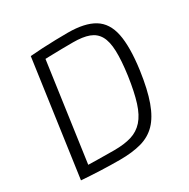

<svg xmlns="http://www.w3.org/2000/svg" viewBox="-160 -844 981 998"><g transform="rotate(-30 330.5 -345.0)"><path d="M375 -699Q476 -699 532 -665Q588 -631 604 -553Q620 -475 602 -342Q587 -235 562 -166Q537 -97 500 -59Q463 -21 409 -6Q355 9 280 9Q223 9 163.5 6.5Q104 4 51 0L86 -52Q130 -51 181.5 -50Q233 -49 279 -49Q340 -49 382.5 -62Q425 -75 454.5 -108Q484 -141 502.5 -199.5Q521 -258 534 -348Q546 -435 544 -492.5Q542 -550 523.5 -582.5Q505 -615 468.5 -628.5Q432 -642 374 -642Q343 -642 307 -641.5Q271 -641 235.5 -640Q200 -639 172 -638L148 -690Q182 -693 221.5 -695Q261 -697 300.5 -698Q340 -699 375 -699ZM214 -690 117 0H51L148 -690Z"/></g></svg>

Font: Exo 2 Light
Style: Italic
Weight: 300
Italic angle: -8°
Designer: Natanael Gama
Foundry: Natanael Gama
Version: Version 2.010